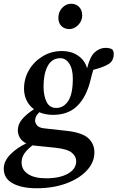

<svg xmlns="http://www.w3.org/2000/svg" viewBox="-47 -765 626 1023"><path d="M254 -190Q292 -190 316.5 -227Q341 -264 341 -346Q341 -398 321.5 -427Q302 -456 273 -455Q229 -454 207 -413Q185 -372 185 -304Q185 -254 201.5 -221.5Q218 -189 254 -190ZM81 -292Q81 -347 108 -392.5Q135 -438 181 -465.5Q227 -493 282 -493Q335 -493 370.5 -467.5Q406 -442 417 -401Q432 -463 458 -486.5Q484 -510 515 -510Q537 -510 551 -502Q555 -497 557 -491.5Q559 -486 559 -478Q559 -441 532 -424Q505 -407 450 -393Q446 -382 443 -369Q440 -356 436 -341Q414 -249 365 -201Q316 -153 236 -153Q195 -153 162 -167Q147 -151 143.5 -141Q140 -131 140 -122Q140 -110 150.5 -97Q161 -84 190 -81L307 -68Q390 -59 423 -29Q456 1 456 47Q456 100 415.5 143.5Q375 187 305.5 212.5Q236 238 148 238Q69 238 21 212Q-27 186 -27 134Q-27 93 9 57Q45 21 93 -1Q69 -13 58.5 -32Q48 -51 48 -70Q48 -103 71 -130Q94 -157 134 -183Q108 -202 94.5 -230.5Q81 -259 81 -292ZM68 100Q68 140 102.5 162.5Q137 185 198 185Q272 185 315.5 160Q359 135 359 94Q359 68 335.5 48.5Q312 29 247 22L138 11Q133 11 127 9Q99 30 83.5 52Q68 74 68 100ZM322 -610Q297 -610 280.5 -626Q264 -642 264 -670Q264 -702 284.5 -723.5Q305 -745 332 -745Q358 -745 374.5 -728Q391 -711 391 -683Q391 -654 370 -632Q349 -610 322 -610Z"/></svg>

Font: Source Serif Pro SemiBold
Style: Italic
Weight: 600
Italic angle: -12°
Designer: Frank Grießhammer
Foundry: Adobe Systems Incorporated
Version: Version 3.001;hotconv 1.0.111;makeotfexe 2.5.65597